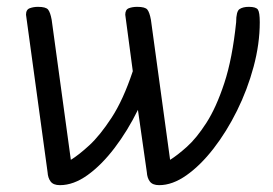

<svg xmlns="http://www.w3.org/2000/svg" viewBox="-20 -527 799 561"><path d="M155 14Q136 14 128 3.5Q120 -7 119 -24L56 -484Q56 -499 67 -503Q78 -507 91 -507Q114 -507 120.5 -499Q127 -491 131 -469L187 -60Q210 -74 241 -102.5Q272 -131 306 -183Q340 -235 368 -319L346 -484Q346 -499 356.5 -503Q367 -507 381 -507Q404 -507 410.5 -499Q417 -491 421 -469L477 -60Q498 -73 526 -98Q554 -123 583 -168Q612 -213 635.5 -284.5Q659 -356 670 -462Q670 -494 680 -500.5Q690 -507 707 -507Q728 -507 733.5 -499Q739 -491 739 -462Q739 -399 721 -332Q703 -265 672.5 -203.5Q642 -142 604 -93Q566 -44 525 -15Q484 14 445 14Q426 14 418 3.5Q410 -7 409 -24L383 -206Q353 -145 315 -95Q277 -45 236 -15.5Q195 14 155 14Z"/></svg>

Font: Kite One
Style: Regular
Weight: 400
Designer: Eduardo Rodriguez Tunni
Foundry: Eduardo Rodriguez Tunni
Version: Version 1.002; ttfautohint (v1.8.4.7-5d5b);gftools[0.9.23]